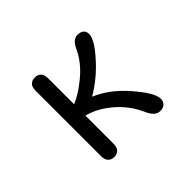

<svg xmlns="http://www.w3.org/2000/svg" viewBox="-152 -1002 1305 1305"><g transform="rotate(-45 500.0 -349.5)"><path d="M235.4 -36.1V-665Q235.4 -700.2 251.5 -716.3Q267.6 -732.4 294.9 -732.4Q322.3 -732.4 338.9 -715.8Q355.5 -699.2 355.5 -665V-415Q422.9 -441.4 502.9 -507.8Q592.8 -581.1 633.8 -673.8Q662.1 -732.4 704.1 -732.4Q736.3 -732.4 752 -716.8Q765.6 -703.1 765.6 -679.7Q765.6 -655.3 744.6 -617.7Q723.6 -580.1 672.9 -524.4Q588.9 -429.7 478.5 -364.3Q596.7 -314.5 693.4 -203.1Q751 -136.7 774.9 -94.2Q798.8 -51.8 798.8 -25.4Q798.8 1 783.2 16.6Q767.6 32.2 734.4 32.2Q691.4 32.2 660.2 -34.2Q660.2 -34.2 660.2 -35.2Q614.3 -140.6 524.4 -215.8Q441.4 -284.2 355.5 -305.7V-36.1Q355.5 -1 338.9 15.6Q322.3 32.2 295.4 32.2Q268.6 32.2 252.9 16.6Q235.4 -1 235.4 -36.1Z"/></g></svg>

Font: FakePearl
Style: SemiBold
Weight: 400
Version: Version 1.2